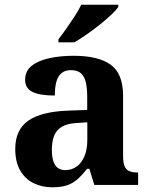

<svg xmlns="http://www.w3.org/2000/svg" viewBox="-20 -786 640 816"><path d="M201.5 10Q158.1 10 122.3 -7.8Q86.5 -25.6 65.6 -61.8Q44.8 -98 44.8 -153.1Q44.8 -234.6 100.3 -273.2Q155.9 -311.7 269 -315.8L350.6 -318.8V-374.2Q350.6 -410.7 344.8 -435.9Q339.1 -461.1 324.1 -474.5Q309 -487.9 281.5 -487.9Q256.1 -487.9 241 -475Q226 -462.2 219.5 -438.3Q213 -414.4 213 -380Q149.5 -380 118.1 -395.4Q86.8 -410.8 86.8 -446.9Q86.8 -484.1 114.8 -506.4Q142.9 -528.7 189.8 -538.8Q236.8 -548.9 292.9 -548.9Q398.2 -548.9 450.7 -510.8Q503.1 -472.6 503.1 -379.1V-123.9Q503.1 -96.4 508.9 -81.1Q514.6 -65.8 528 -59.4Q541.4 -53 563.4 -53H567V0H380.9L359.7 -68.6H350.6Q329 -41.8 309.3 -24.3Q289.6 -6.9 264.8 1.6Q240 10 201.5 10ZM256.9 -63Q285.8 -63 306.9 -78.9Q328 -94.7 339.6 -123.6Q351.1 -152.5 351.1 -191V-266.2L306.2 -263.2Q266.1 -261.2 243.2 -247.6Q220.2 -234.1 210.3 -209.6Q200.4 -185.1 200.4 -149.1Q200.4 -121 206.5 -101.6Q212.6 -82.3 225.2 -72.7Q237.9 -63 256.9 -63ZM228.3 -619Q243.3 -638 261.6 -664Q279.9 -690 297.5 -717Q315.1 -744 325.1 -766H482.6V-756Q473.6 -743 452.4 -723Q431.2 -703 403.8 -681Q376.3 -659 348.1 -639.5Q319.9 -620 296.4 -606H228.3Z"/></svg>

Font: Noto Serif Sinhala
Style: Regular
Weight: 400
Designer: Jelle Bosma - Monotype Design Team
Foundry: Monotype Imaging Inc.
Version: Version 2.006